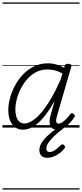

<svg xmlns="http://www.w3.org/2000/svg" viewBox="-20 -1030 662 1550"><path d="M165 17Q130 17 103 -2Q76 -21 61.5 -56.5Q47 -92 47 -141Q47 -188 61 -239.5Q75 -291 102 -341Q129 -391 168 -431Q207 -471 257 -495Q307 -519 368 -519Q400 -519 433.5 -510Q467 -501 498 -483L502 -498Q505 -508 512 -511.5Q519 -515 531 -515Q549 -515 554 -508Q559 -501 555 -490L440 -94Q434 -73 433 -59.5Q432 -46 437 -39Q442 -32 452 -32Q468 -32 484.5 -43.5Q501 -55 517.5 -72.5Q534 -90 547 -108Q553 -116 558.5 -116.5Q564 -117 572 -111Q583 -105 584 -98Q585 -91 581 -85Q569 -66 548 -42Q527 -18 500 -1Q473 16 441 16Q417 16 403.5 7Q390 -2 384.5 -18.5Q379 -35 380.5 -57Q382 -79 390 -105Q398 -132 405.5 -160Q413 -188 421 -216Q376 -135 332.5 -83.5Q289 -32 247.5 -7.5Q206 17 165 17ZM104 -146Q104 -113 112 -87.5Q120 -62 136.5 -47.5Q153 -33 178 -33Q217 -33 265.5 -73Q314 -113 366.5 -193Q419 -273 471 -392L484 -436Q448 -457 417.5 -463Q387 -469 360 -469Q313 -469 273 -448.5Q233 -428 202 -393.5Q171 -359 149 -316.5Q127 -274 115.5 -229.5Q104 -185 104 -146ZM362 244Q332 244 315 227.5Q298 211 298 183Q298 159 309 135.5Q320 112 342.5 87.5Q365 63 398.5 36Q432 9 475 -23L520 -22V-17Q482 12 451.5 38Q421 64 399 87.5Q377 111 365.5 131Q354 151 354 169Q354 181 360.5 189Q367 197 380 197Q401 197 422.5 183Q444 169 470 142Q475 137 482.5 135.5Q490 134 498 142Q504 149 505 155.5Q506 162 500 169Q483 191 459.5 208Q436 225 411.5 234.5Q387 244 362 244ZM0 490H622V500H0ZM0 -20H622V0H0ZM0 -505H622V-500H0ZM0 -1010H622V-1000H0Z"/></svg>

Font: Playwrite AU QLD Guides
Style: Regular
Weight: 400
Designer: Veronika Burian, José Scaglione
Foundry: TypeTogether
Version: Version 1.003